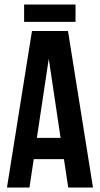

<svg xmlns="http://www.w3.org/2000/svg" viewBox="-20 -839 447 859"><path d="M284.2 -700.2 396 0H285.2L266.1 -127H130.9L111.8 0H11.2L123 -700.2ZM198.2 -576.2 145 -222.2H251ZM87.9 -818.8H317.9V-741.2H87.9Z"/></svg>

Font: VL Bebas Neue Bold
Style: Regular
Weight: 700
Designer: Ryoichi Tsunekawa
Foundry: Ryoichi Tsunekawa
Version: Version 1.300